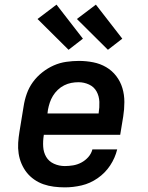

<svg xmlns="http://www.w3.org/2000/svg" viewBox="-20 -801 640 829"><path d="M260 8Q236 8 212.5 5Q189 2 167.5 -5.5Q146 -13 127.5 -26Q109 -39 95.5 -56Q82 -73 73 -94Q64 -115 60.5 -138Q57 -161 58.5 -184.5Q60 -208 64 -232L82 -342Q86 -369 95.5 -396Q105 -423 122 -446.5Q139 -470 162.5 -488.5Q186 -507 212 -518.5Q238 -530 266 -534Q294 -538 321 -538Q352 -538 382.5 -532Q413 -526 438.5 -511Q464 -496 482 -472.5Q500 -449 508.5 -420.5Q517 -392 517 -360.5Q517 -329 512 -298L499 -219H169V-217Q165 -192 166.5 -167.5Q168 -143 179.5 -123.5Q191 -104 213 -94Q235 -84 260 -84Q277 -84 295.5 -87Q314 -90 331 -99Q348 -108 361 -122.5Q374 -137 379 -156H486Q477 -119 455.5 -86.5Q434 -54 401.5 -31.5Q369 -9 332.5 -0.5Q296 8 260 8ZM185 -311H406V-313Q410 -337 409 -361.5Q408 -386 397 -406Q386 -426 364.5 -436Q343 -446 319 -446Q303 -446 287.5 -443Q272 -440 257 -432.5Q242 -425 229.5 -413Q217 -401 208.5 -387Q200 -373 195 -358Q190 -343 187 -327ZM446 -586 312 -719 394 -781 508 -634ZM276 -586 142 -719 224 -781 338 -634Z"/></svg>

Font: Iosevka Curly Slab SmBdExObl
Style: Regular
Weight: 600
Width: 7
Italic angle: -9°
Monospace: yes
Designer: Belleve Invis
Foundry: Belleve Invis
Version: Version 11.1.0; ttfautohint (v1.8.3)